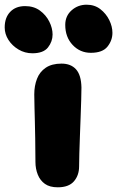

<svg xmlns="http://www.w3.org/2000/svg" viewBox="-89 -788 499 818"><path d="M157 10Q123 10 102.5 -4.5Q82 -19 72 -44Q62 -69 62 -98Q62 -158 61 -199.5Q60 -241 59.5 -271.5Q59 -302 58 -329Q57 -356 57 -386Q57 -422 68.5 -452Q80 -482 106 -499.5Q132 -517 173 -517Q213 -517 235 -492.5Q257 -468 258 -415Q258 -396 257 -362.5Q256 -329 254.5 -289Q253 -249 251.5 -208.5Q250 -168 249 -134Q248 -100 248 -79Q248 -41 226 -15.5Q204 10 157 10ZM298 -563Q252 -563 220.5 -596.5Q189 -630 189 -682Q189 -720 216 -744Q243 -768 280 -768Q314 -768 338.5 -749Q363 -730 376.5 -702.5Q390 -675 390 -648Q390 -616 369 -589.5Q348 -563 298 -563ZM49 -561Q17 -561 -10 -577Q-37 -593 -53 -618Q-69 -643 -69 -671Q-69 -713 -45.5 -737.5Q-22 -762 18 -762Q55 -762 81 -743Q107 -724 121 -696Q135 -668 135 -641Q135 -611 115.5 -586Q96 -561 49 -561Z"/></svg>

Font: Shantell Sans ExtraBold
Style: Regular
Weight: 800
Designer: Stephen Nixon, Anya Danilova, Shantell Martin
Foundry: Arrow Type
Version: Version 1.011;[c5ecc13dd]